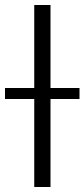

<svg xmlns="http://www.w3.org/2000/svg" viewBox="-52 -748 338 768"><path d="M150 -728H85V-396H-32V-352H85V0H150V-352H266V-396H150Z"/></svg>

Font: Wafeq Light
Style: Regular
Weight: 300
Designer: Rasmus Andersson & Azza Alameddine
Foundry: Google & TypeTogether
Version: Version 3.000;January 28, 2025;FontCreator 15.0.0.3014 64-bi